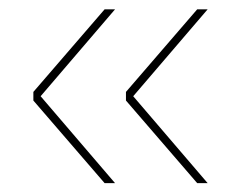

<svg xmlns="http://www.w3.org/2000/svg" viewBox="-20 -454 519 423"><path d="M273.5 -242 437.5 -50.5H414.5L257.5 -232.5V-251.5L414.5 -433.5H437.5ZM69.5 -242 233.5 -50.5H210.5L53.5 -232.5V-251.5L210.5 -433.5H233.5Z"/></svg>

Font: Anek Gujarati Thin
Style: Regular
Weight: 250
Version: Version 1.003